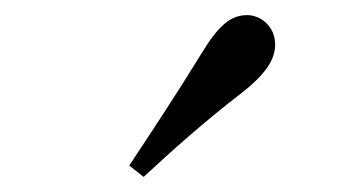

<svg xmlns="http://www.w3.org/2000/svg" viewBox="-20 -849 478 254"><path d="M151 -630 170 -615C209 -651 248 -686 297 -724C331 -750 344 -770 344 -790C344 -814 325 -829 307 -829C285 -829 269 -815 247 -779C212 -722 182 -677 151 -630Z"/></svg>

Font: Source Han Serif SC Medium
Style: Regular
Weight: 500
Designer: Ryoko NISHIZUKA 西塚涼子 (kana & ideographs); Frank Grießhammer (Latin, Greek & Cyrillic); Wenlong ZHANG 张文龙 (bopomofo); San
Foundry: Adobe
Version: Version 2.003;hotconv 1.1.1;makeotfexe 2.6.0